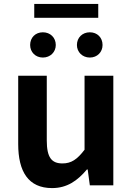

<svg xmlns="http://www.w3.org/2000/svg" viewBox="-20 -947 677 981"><path d="M246 14C323 14 376 -24 424 -81H428L439 0H559V-560H412V-182C374 -132 344 -112 299 -112C244 -112 219 -142 219 -229V-560H73V-211C73 -70 125 14 246 14ZM199 -653C237 -653 265 -681 265 -717C265 -755 237 -782 199 -782C161 -782 134 -755 134 -717C134 -681 161 -653 199 -653ZM155 -856H482V-927H155ZM439 -653C477 -653 504 -681 504 -717C504 -755 477 -782 439 -782C401 -782 373 -755 373 -717C373 -681 401 -653 439 -653Z"/></svg>

Font: Noto Sans CJK SC
Style: Bold
Weight: 700
Designer: Ryoko NISHIZUKA 西塚涼子 (kana, bopomofo & ideographs); Paul D. Hunt (Latin, Greek & Cyrillic); Sandoll Communications 산돌커뮤니
Foundry: Adobe
Version: Version 2.004;hotconv 1.0.118;makeotfexe 2.5.65603